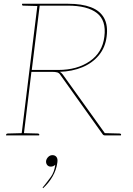

<svg xmlns="http://www.w3.org/2000/svg" viewBox="-20 -720 709 1021"><path d="M94 0 180 -700H342Q415 -700 463.5 -681.5Q512 -663 533.5 -624Q555 -585 547 -525Q540 -468 506 -426.5Q472 -385 418 -362.5Q364 -340 297 -338Q302 -336 305.5 -333Q309 -330 313 -325L546 0H538Q530 0 526 -6L302 -320Q295 -332 284.5 -335Q274 -338 256 -338H147L106 0ZM149 -348H290Q390 -348 457.5 -394.5Q525 -441 535 -525Q546 -611 495.5 -650.5Q445 -690 341 -690H191ZM538 0 522 -13 540 -12ZM12 0 13 -5Q13 -7 15.5 -8.5Q18 -10 20 -10L97 -12V0ZM183 -700 180 -688 104 -690Q101 -690 99 -691.5Q97 -693 97 -695L98 -700ZM103 0 105 -12 182 -10Q184 -10 186.5 -8.5Q189 -7 189 -5L188 0ZM538 0 540 -12 617 -10Q619 -10 621.5 -8.5Q624 -7 624 -5L623 0ZM209 281V280Q208 279 207.5 278.5Q207 278 207 277Q207 275 211 272Q232 246 250.5 220.5Q269 195 274 156Q269 161 263 163.5Q257 166 250 166Q238 166 231 157.5Q224 149 225 136Q227 124 236.5 114.5Q246 105 259 105Q273 105 280.5 115Q288 125 285 144Q280 183 259.5 218.5Q239 254 209 281Z"/></svg>

Font: Aleo Thin
Style: Italic
Weight: 250
Italic angle: -7°
Designer: Alessio Laiso
Foundry: Alessio Laiso
Version: Version 2.001;gftools[0.9.29]